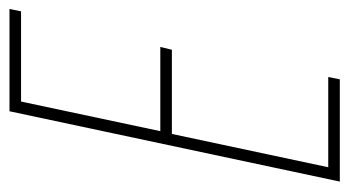

<svg xmlns="http://www.w3.org/2000/svg" viewBox="-190 -564 754 415"><g transform="rotate(-90 187.5 -357.0)"><path d="M2 0 154 -714H375L370 -689H175L111 -388H293L287 -363H105L33 -25H228L223 0Z"/></g></svg>

Font: Noto Sans Display Condensed Thin
Style: Italic
Weight: 250
Width: 3
Italic angle: -12°
Designer: Monotype Design Team
Foundry: Monotype Imaging Inc.
Version: Version 1.900